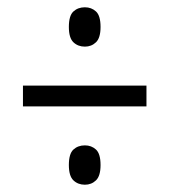

<svg xmlns="http://www.w3.org/2000/svg" viewBox="-20 -621 465 527"><path d="M213 -493Q194 -493 181.5 -505Q169 -517 169 -547Q169 -578 181.5 -589.5Q194 -601 213 -601Q231 -601 243.5 -589.5Q256 -578 256 -547Q256 -517 243.5 -505Q231 -493 213 -493ZM43 -329V-386H382V-329ZM213 -114Q194 -114 181.5 -126Q169 -138 169 -168Q169 -199 181.5 -210.5Q194 -222 213 -222Q231 -222 243.5 -210.5Q256 -199 256 -168Q256 -138 243.5 -126Q231 -114 213 -114Z"/></svg>

Font: Noto Serif Bengali ExtraCondensed
Style: Regular
Weight: 400
Width: 2
Designer: Juan Bruce, Universal Thirst, Indian Type Foundry and the Monotype Design Team.
Foundry: Monotype Imaging Inc.
Version: Version 2.003; ttfautohint (v1.8.4.7-5d5b)